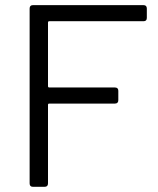

<svg xmlns="http://www.w3.org/2000/svg" viewBox="-20 -720 608 740"><path d="M545.9 -687V-650.9Q545.9 -638.2 533.2 -638.2H169.9Q165 -638.2 165 -632.8V-388.2Q165 -382.8 169.9 -382.8H422.9Q436 -382.8 436 -370.1V-334Q436 -320.8 422.9 -320.8H169.9Q165 -320.8 165 -315.9V-13.2Q165 0 151.9 0H106.9Q94.2 0 94.2 -13.2V-687Q94.2 -700.2 106.9 -700.2H533.2Q545.9 -700.2 545.9 -687Z"/></svg>

Font: Barlow
Style: Regular
Weight: 400
Designer: Jeremy Tribby
Foundry: Jeremy Tribby
Version: Version 1.101